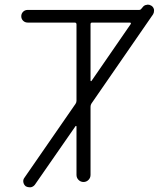

<svg xmlns="http://www.w3.org/2000/svg" viewBox="-20 -795 697 815"><path d="M364.3 -453.1Q364.3 -451.2 365.7 -450.7Q367.2 -450.2 368.2 -451.2L535.2 -693.4Q536.1 -695.3 535.2 -697.3Q534.2 -699.2 531.2 -699.2H371.1Q364.3 -699.2 364.3 -692.4ZM571.3 -752.9Q576.2 -752.9 579.1 -756.8L585 -763.7Q591.8 -773.4 602.5 -774.4Q604.5 -775.4 607.4 -775.4Q615.2 -775.4 623 -770.5Q631.8 -764.6 633.8 -753.9Q633.8 -751 633.8 -749Q633.8 -741.2 629.9 -734.4L368.2 -355.5Q364.3 -349.6 364.3 -341.8V-52.7Q364.3 -40 355.5 -31.2Q346.7 -22.5 334.5 -22.5Q322.3 -22.5 313.5 -31.2Q304.7 -40 304.7 -52.7V-257.8Q304.7 -259.8 303.2 -260.3Q301.8 -260.7 300.8 -259.8L127.9 -10.7Q121.1 -2 110.4 0Q107.4 0 105.5 0Q97.7 0 89.8 -3.9Q81.1 -10.7 79.1 -21.5Q77.1 -32.2 84 -41L300.8 -354.5Q304.7 -360.4 304.7 -367.2V-691.4Q304.7 -699.2 296.9 -699.2H97.7Q85.9 -699.2 78.1 -707Q70.3 -714.8 70.3 -726.1Q70.3 -737.3 78.1 -745.1Q85.9 -752.9 97.7 -752.9Z"/></svg>

Font: Gen Jyuu Gothic P Light
Style: Regular
Weight: 200
Designer: [Source Han Sans]
Ryoko NISHIZUKA  (kana & ideographs); Paul D. Hunt (Latin, Greek & Cyrillic); Wenlong ZHANG  (bopomofo
Version: Version 1.002.20150607